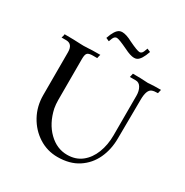

<svg xmlns="http://www.w3.org/2000/svg" viewBox="-173 -881 992 1032"><g transform="rotate(30 323.0 -365.0)"><path d="M324.2 12.7Q260.3 12.7 207.5 -21Q154.8 -54.7 123.5 -111.6Q92.3 -168.5 92.3 -237.3V-503.4Q92.3 -554.7 50.8 -554.7H22.9Q28.3 -569.3 28.3 -578.1Q89.8 -578.1 128.9 -575.7Q136.7 -575.2 147.5 -575.2Q163.1 -575.2 173.6 -576.2Q184.1 -577.1 200.9 -577.6Q217.8 -578.1 250 -578.1Q247.1 -571.3 244.1 -554.7H216.8Q194.3 -554.7 184.8 -546.9Q175.3 -539.1 175.3 -509.8V-254.4Q175.3 -229.5 179.7 -204.6Q197.8 -122.6 248.3 -73Q298.8 -23.4 363.3 -23.4Q416 -23.4 452.6 -52.2Q489.3 -81.1 508.5 -130.4Q527.8 -179.7 527.8 -239.7V-485.8Q527.8 -514.2 516.1 -534.4Q504.4 -554.7 483.4 -554.7H446.8Q448.2 -561.5 449.7 -566.9Q451.2 -572.3 452.1 -578.1Q509.3 -578.1 527.3 -576.2Q538.6 -575.2 546.4 -575.2Q552.7 -575.2 558.6 -576.2Q582 -578.1 626.5 -578.1L621.1 -554.7Q597.7 -554.7 585.4 -549.8Q558.1 -540 558.1 -476.6L556.2 -237.3Q556.2 -168 529.8 -111.3Q503.4 -54.7 451.7 -21Q399.9 12.7 324.2 12.7ZM414.1 -654.8Q391.6 -654.8 353 -674.3Q295.9 -701.7 282.2 -701.7Q273.4 -701.7 267.1 -695.1Q260.7 -688.5 252.9 -664.6Q250.5 -664.6 244.6 -668L232.4 -673.3Q251 -729 274.9 -739.7Q282.2 -743.2 292 -743.2Q316.9 -743.2 356 -722.2Q409.7 -696.3 424.3 -696.3Q432.6 -696.3 438.7 -702.9Q444.8 -709.5 452.6 -733.9L473.6 -725.1Q454.6 -669.4 431.2 -658.2Q423.8 -654.8 414.1 -654.8Z"/></g></svg>

Font: Quaaykop
Style: Regular
Weight: 400
Designer: Tup Wanders
Foundry: Free font, DO NOT SELL
Version: Version 1.00;July 31, 2023;FontCreator 11.5.0.2430 64-bit